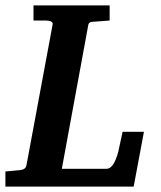

<svg xmlns="http://www.w3.org/2000/svg" viewBox="-48 -691 597 711"><path d="M485 -203 447 0H-28V-56L26 -61Q47 -63 50 -79L147 -601Q149 -614 123 -615Q99 -615 76 -615V-671H358V-615L292 -610Q281 -609 279 -599L181 -66H347Q373 -66 390 -129Q398 -166 406 -203Z"/></svg>

Font: Apparatus SIL
Style: Bold Italic
Weight: 700
Italic angle: -11°
Version: Version 1.0